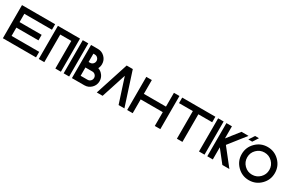

<svg xmlns="http://www.w3.org/2000/svg" viewBox="159 -2145 5307 3527"><g transform="rotate(30 2812.5 -381.0)"><path d="M732.4 -703.1V-585.9H146.5V-410.2H615.2V-293H146.5V-117.2H732.4V0H29.3V-703.1Z M1259.8 0H1142.6V-585.9H908.2V0H791V-703.1H1259.8Z M1435.5 0H1318.4V-703.1H1435.5Z M1611.3 -410.2H1640.6Q1677.2 -410.2 1702.9 -435.8Q1728.5 -461.4 1728.5 -498Q1728.5 -534.7 1702.9 -560.3Q1677.2 -585.9 1640.6 -585.9H1611.3ZM1757.8 -117.2Q1794.4 -117.2 1820.1 -142.8Q1845.7 -168.5 1845.7 -205.1Q1845.7 -241.7 1820.1 -267.3Q1794.4 -293 1757.8 -293H1611.3V-117.2ZM1821.8 -400.4Q1866.7 -386.2 1902.8 -350.1Q1962.9 -290 1962.9 -205.1Q1962.9 -120.1 1902.8 -60.1Q1842.8 0 1757.8 0H1494.1V-703.1H1640.6Q1725.6 -703.1 1785.6 -643.1Q1845.7 -583 1845.7 -498Q1845.7 -444.3 1821.8 -400.4Z M2379.4 -703.1 2607.4 0H2483.9L2314.5 -522.5L2145 0H2021.5L2249.5 -703.1Z M2783.2 -293V0H2666V-703.1H2783.2V-410.2H3252V-703.1H3369.1V0H3252V-293Z M4130.9 -703.1V-585.9H3837.9V0H3720.7V-585.9H3427.7V-703.1Z M4306.6 0H4189.5V-703.1H4306.6Z M4482.4 -257.3V0H4365.2V-703.1H4482.4V-445.8L4685.1 -703.1H4834L4557.1 -351.6L4834 0H4685.1Z M5244.1 0Q5098.6 0 4995.6 -103Q4892.6 -206.1 4892.6 -351.6Q4892.6 -497.1 4995.6 -600.1Q5098.6 -703.1 5244.1 -703.1Q5389.6 -703.1 5492.7 -600.1Q5595.7 -497.1 5595.7 -351.6Q5595.7 -206.1 5492.7 -103Q5389.6 0 5244.1 0ZM5244.1 -117.2Q5341.3 -117.2 5409.9 -185.8Q5478.5 -254.4 5478.5 -351.6Q5478.5 -448.7 5409.9 -517.3Q5341.3 -585.9 5244.1 -585.9Q5147 -585.9 5078.4 -517.3Q5009.8 -448.7 5009.8 -351.6Q5009.8 -254.4 5078.4 -185.8Q5147 -117.2 5244.1 -117.2ZM5022 -761.7 4945.8 -644.5H4863.3L4939.5 -761.7Z"/></g></svg>

Font: Gerhaus
Style: Regular
Weight: 400
Designer: GGBotNet
Foundry: GGBotNet
Version: 1.01